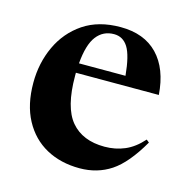

<svg xmlns="http://www.w3.org/2000/svg" viewBox="-85 -606 684 700"><g transform="rotate(15 257.0 -256.0)"><path d="M287 -524Q376.5 -524 427.2 -471.2Q478 -418.5 485 -321H172Q172 -315.5 172 -309.5Q172 -190.5 215.5 -139Q259 -87.5 342 -87.5Q383 -87.5 418.2 -102.5Q453.5 -117.5 484.5 -152.5L495 -144Q444.5 -56.5 392.8 -22.2Q341 12 274.5 12Q203 12 148.2 -18Q93.5 -48 62.5 -105.8Q31.5 -163.5 31.5 -246Q31.5 -320.5 61 -384Q90.5 -447.5 147.2 -485.8Q204 -524 287 -524ZM270.5 -493Q229.5 -493 204.8 -461Q180 -429 174 -357H349.5Q342.5 -432 323.5 -462.5Q304.5 -493 270.5 -493Z"/></g></svg>

Font: Newsreader Display SemiBold
Style: Regular
Weight: 600
Designer: Hugues Gentile
Foundry: Production Type
Version: Version 1.001